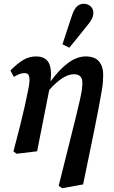

<svg xmlns="http://www.w3.org/2000/svg" viewBox="-20 -802 603 1014"><path d="M51 -2Q73 -85 87 -141.5Q101 -198 111 -242.5Q121 -287 130 -333Q138 -371 135 -393.5Q132 -416 110 -416Q96 -416 83 -411Q70 -406 53 -396L35 -430Q73 -468 104 -486Q135 -504 170 -504Q218 -504 236.5 -472Q255 -440 247 -372Q292 -434 339 -469Q386 -504 433 -504Q480 -504 502.5 -478Q525 -452 525 -407Q525 -389 523.5 -369.5Q522 -350 517 -320.5Q512 -291 503 -243Q494 -195 479 -120L419 172L308 192L290 179L345 -41Q367 -129 381 -185.5Q395 -242 402.5 -276Q410 -310 412.5 -330Q415 -350 415 -365Q415 -410 370 -410Q314 -410 240 -327L176 -3L68 10ZM310 -568Q323 -607 335.5 -646Q348 -685 361 -723Q372 -755 387 -768.5Q402 -782 421 -782Q444 -782 458.5 -768.5Q473 -755 473 -735Q473 -717 464.5 -701Q456 -685 439 -665Q416 -636 393 -607.5Q370 -579 346 -550Z"/></svg>

Font: Source Serif 4 SmText Semibold
Style: Italic
Weight: 600
Italic angle: -12°
Designer: Frank Grießhammer
Foundry: Adobe
Version: Version 4.005;hotconv 1.1.0;makeotfexe 2.6.0